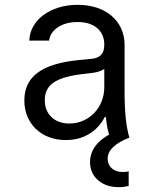

<svg xmlns="http://www.w3.org/2000/svg" viewBox="-20 -570 640 795"><path d="M411.8 -384.6Q411.8 -356.8 398.7 -342.8Q385.6 -328.8 357.2 -326.2L307.4 -321.4Q192.2 -310.4 136.5 -269.5Q80.8 -228.6 80.8 -154.2Q80.8 -117.8 93.5 -87.6Q106.2 -57.4 128.9 -35.7Q151.6 -14 183.3 -2Q215 10 252.8 10Q295.6 10 330.3 -5.5Q365 -21 389.4 -49.1Q413.8 -77.2 427.3 -116.8Q440.8 -156.4 440.8 -205.6L388.4 -85.6H418.4Q420.8 -59 425.2 -37.9Q429.6 -16.8 435.8 0H515.8Q505.2 -35.4 500.5 -82.5Q495.8 -129.6 495.8 -193V-384.4Q495.8 -421.6 481.7 -452.1Q467.6 -482.6 442.1 -504.4Q416.6 -526.2 381 -538.1Q345.4 -550 301.4 -550Q259 -550 223.2 -538.9Q187.4 -527.8 160.6 -508.3Q133.8 -488.8 118.1 -461.4Q102.4 -434 101.2 -402H183.4Q187.6 -436.2 220.3 -457.5Q253 -478.8 301.2 -478.8Q352.8 -478.8 382.3 -453.7Q411.8 -428.6 411.8 -384.6ZM411.8 -313V-210Q411.8 -177.8 400.7 -150.1Q389.6 -122.4 370.2 -102.2Q350.8 -82 324.2 -70.3Q297.6 -58.6 267.6 -58.6Q221 -58.6 193.2 -85.2Q165.4 -111.8 165.4 -155.6Q165.4 -202.8 201.2 -227.8Q237 -252.8 316.2 -262.6L363.8 -268.4Q404 -273.4 423 -295Q442 -316.6 442 -359.8ZM512.8 200V139.2Q506 141.2 499.2 141.7Q492.4 142.2 487 142.2Q460.6 142.2 443.2 127.2Q425.8 112.2 425.8 87.4Q425.8 61 448.2 39.2Q470.6 17.4 515.8 0L474.4 -31.8Q413.4 -9 383.1 24.8Q352.8 58.6 352.8 100.6Q352.8 146.8 385.7 175.9Q418.6 205 472.6 205Q484.4 205 494.4 203.5Q504.4 202 512.8 200Z"/></svg>

Font: CommitMonoV143 ExtLt
Style: Regular
Weight: 200
Monospace: yes
Designer: Eigil Nikolajsen
Foundry: Eigil Nikolajsen
Version: Version 1.143